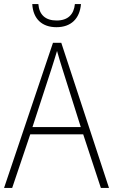

<svg xmlns="http://www.w3.org/2000/svg" viewBox="-20 -926 557 946"><path d="M379 -906H349C344 -855 315 -825 259 -825C203 -825 173 -854 169 -906H139C143 -832 188 -792 258 -792C330 -792 373 -834 379 -906ZM477 0H517L282 -715H241L0 0H40L129 -264H390ZM288 -585 378 -300H140L233 -585C242 -614 252 -644 261 -675C270 -642 280 -611 288 -585Z"/></svg>

Font: Noto Sans Myanmar SemiCondensed ExtraLight
Style: Regular
Weight: 200
Width: 4
Designer: Monotype Design Team
Foundry: Monotype Imaging Inc.
Version: Version 2.107